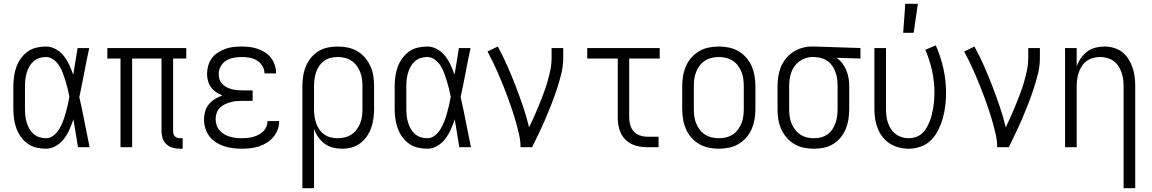

<svg xmlns="http://www.w3.org/2000/svg" viewBox="-20 -772 6040 1007"><path d="M221 8Q195 8 170 2Q145 -4 124.5 -19Q104 -34 89 -55Q74 -76 65.5 -100Q57 -124 53.5 -149.5Q50 -175 50 -200V-320Q50 -345 53.5 -370.5Q57 -396 65.5 -420Q74 -444 89 -465Q104 -486 124.5 -501Q145 -516 170 -522Q195 -528 221 -528Q248 -528 273 -514Q298 -500 315 -478Q332 -456 343.5 -431Q355 -406 364 -380Q370 -415 375.5 -450Q381 -485 387 -520H448Q434 -456 422 -391.5Q410 -327 396 -263Q411 -198 423.5 -132Q436 -66 450 0H389Q383 -37 377 -73.5Q371 -110 365 -146Q356 -119 344.5 -93Q333 -67 316 -44.5Q299 -22 274 -7Q249 8 221 8ZM221 -47Q243 -47 261 -61.5Q279 -76 290.5 -95Q302 -114 310 -135Q318 -156 324 -177Q330 -198 335 -220Q340 -242 344 -264Q340 -285 335 -306Q330 -327 323.5 -348Q317 -369 309.5 -389Q302 -409 290.5 -427.5Q279 -446 260.5 -459.5Q242 -473 221 -473Q203 -473 186 -467.5Q169 -462 155.5 -450Q142 -438 133.5 -422.5Q125 -407 120 -390Q115 -373 113 -355.5Q111 -338 111 -320V-200Q111 -182 113 -164.5Q115 -147 120 -130Q125 -113 133.5 -97.5Q142 -82 155.5 -70Q169 -58 186 -52.5Q203 -47 221 -47Z M924 8Q905 8 886.5 3Q868 -2 853.5 -15Q839 -28 833 -46.5Q827 -65 827 -84V-465H673V0H612V-465H543V-520H957V-465H888V-84Q888 -76 890 -69Q892 -62 897 -57Q902 -52 909.5 -49.5Q917 -47 924 -47H938V8Z M1247 8Q1224 8 1200.5 5Q1177 2 1154.5 -5.5Q1132 -13 1112 -26Q1092 -39 1078 -57.5Q1064 -76 1057 -99Q1050 -122 1050 -146Q1050 -167 1056 -188Q1062 -209 1076 -225.5Q1090 -242 1108.5 -253.5Q1127 -265 1147 -271Q1129 -278 1113.5 -288.5Q1098 -299 1087 -314Q1076 -329 1071 -347.5Q1066 -366 1066 -384Q1066 -406 1072 -427.5Q1078 -449 1091 -466.5Q1104 -484 1122.5 -496Q1141 -508 1161.5 -515.5Q1182 -523 1203.5 -525.5Q1225 -528 1247 -528Q1268 -528 1289.5 -525.5Q1311 -523 1331 -516Q1351 -509 1369.5 -497.5Q1388 -486 1401 -469Q1414 -452 1421 -431.5Q1428 -411 1428 -390V-387H1367V-388Q1367 -409 1355.5 -427Q1344 -445 1326.5 -455.5Q1309 -466 1288.5 -469.5Q1268 -473 1247 -473Q1226 -473 1205 -469Q1184 -465 1166 -454Q1148 -443 1137.5 -424Q1127 -405 1127 -384Q1127 -369 1131.5 -355.5Q1136 -342 1145.5 -332Q1155 -322 1168 -315Q1181 -308 1194.5 -304.5Q1208 -301 1222 -299.5Q1236 -298 1250 -298H1305V-243H1250Q1234 -243 1218 -241.5Q1202 -240 1187 -235.5Q1172 -231 1157.5 -224Q1143 -217 1132 -205.5Q1121 -194 1116 -178.5Q1111 -163 1111 -147Q1111 -131 1116 -115.5Q1121 -100 1131.5 -88Q1142 -76 1155.5 -68Q1169 -60 1184.5 -55.5Q1200 -51 1215.5 -49Q1231 -47 1247 -47Q1262 -47 1277.5 -48.5Q1293 -50 1307.5 -54Q1322 -58 1335.5 -65Q1349 -72 1360 -82.5Q1371 -93 1377 -107.5Q1383 -122 1383 -137H1444V-136Q1444 -113 1436 -91.5Q1428 -70 1413 -52.5Q1398 -35 1378.5 -23Q1359 -11 1337.5 -4Q1316 3 1293 5.5Q1270 8 1247 8Z M1566 215V-320Q1566 -346 1570 -372.5Q1574 -399 1584 -423.5Q1594 -448 1610.5 -468.5Q1627 -489 1649.5 -503Q1672 -517 1698 -522.5Q1724 -528 1751 -528Q1778 -528 1804.5 -522.5Q1831 -517 1854 -503.5Q1877 -490 1894.5 -469.5Q1912 -449 1923 -424.5Q1934 -400 1938 -373.5Q1942 -347 1942 -320V-200Q1942 -175 1938.5 -149.5Q1935 -124 1926.5 -100.5Q1918 -77 1903.5 -56Q1889 -35 1868.5 -20Q1848 -5 1823.5 1.5Q1799 8 1773 8Q1749 8 1725.5 2Q1702 -4 1682.5 -18.5Q1663 -33 1649 -53Q1635 -73 1627 -96V215ZM1751 -47Q1770 -47 1788.5 -51.5Q1807 -56 1823 -66.5Q1839 -77 1850.5 -92.5Q1862 -108 1869 -125.5Q1876 -143 1878.5 -162Q1881 -181 1881 -200V-320Q1881 -339 1878.5 -358Q1876 -377 1869 -394.5Q1862 -412 1850.5 -427.5Q1839 -443 1823 -453.5Q1807 -464 1788.5 -468.5Q1770 -473 1751 -473Q1732 -473 1714 -468.5Q1696 -464 1680.5 -453Q1665 -442 1654.5 -426.5Q1644 -411 1638 -393.5Q1632 -376 1629.5 -357.5Q1627 -339 1627 -320V-200Q1627 -181 1629.5 -162.5Q1632 -144 1638 -126.5Q1644 -109 1654.5 -93.5Q1665 -78 1680.5 -67Q1696 -56 1714 -51.5Q1732 -47 1751 -47Z M2221 8Q2195 8 2170 2Q2145 -4 2124.5 -19Q2104 -34 2089 -55Q2074 -76 2065.5 -100Q2057 -124 2053.5 -149.5Q2050 -175 2050 -200V-320Q2050 -345 2053.5 -370.5Q2057 -396 2065.5 -420Q2074 -444 2089 -465Q2104 -486 2124.5 -501Q2145 -516 2170 -522Q2195 -528 2221 -528Q2248 -528 2273 -514Q2298 -500 2315 -478Q2332 -456 2343.5 -431Q2355 -406 2364 -380Q2370 -415 2375.5 -450Q2381 -485 2387 -520H2448Q2434 -456 2422 -391.5Q2410 -327 2396 -263Q2411 -198 2423.5 -132Q2436 -66 2450 0H2389Q2383 -37 2377 -73.5Q2371 -110 2365 -146Q2356 -119 2344.5 -93Q2333 -67 2316 -44.5Q2299 -22 2274 -7Q2249 8 2221 8ZM2221 -47Q2243 -47 2261 -61.5Q2279 -76 2290.5 -95Q2302 -114 2310 -135Q2318 -156 2324 -177Q2330 -198 2335 -220Q2340 -242 2344 -264Q2340 -285 2335 -306Q2330 -327 2323.5 -348Q2317 -369 2309.5 -389Q2302 -409 2290.5 -427.5Q2279 -446 2260.5 -459.5Q2242 -473 2221 -473Q2203 -473 2186 -467.5Q2169 -462 2155.5 -450Q2142 -438 2133.5 -422.5Q2125 -407 2120 -390Q2115 -373 2113 -355.5Q2111 -338 2111 -320V-200Q2111 -182 2113 -164.5Q2115 -147 2120 -130Q2125 -113 2133.5 -97.5Q2142 -82 2155.5 -70Q2169 -58 2186 -52.5Q2203 -47 2221 -47Z M2710 0Q2710 -33 2702.5 -66Q2695 -99 2686 -131Q2677 -163 2666.5 -194.5Q2656 -226 2644.5 -257.5Q2633 -289 2620.5 -320Q2608 -351 2595 -381.5Q2582 -412 2567.5 -442Q2553 -472 2537 -502L2591 -528Q2618 -478 2641 -426Q2664 -374 2684.5 -320.5Q2705 -267 2723.5 -213Q2742 -159 2755 -104Q2769 -133 2782 -162Q2795 -191 2807 -221Q2819 -251 2830.5 -281Q2842 -311 2851 -342Q2860 -373 2866.5 -404.5Q2873 -436 2873 -468V-520H2934V-468Q2934 -426 2924 -385.5Q2914 -345 2901 -305.5Q2888 -266 2873 -227.5Q2858 -189 2841.5 -150.5Q2825 -112 2807 -74.5Q2789 -37 2771 0Z M3374 0Q3354 0 3333 -3.5Q3312 -7 3293.5 -16Q3275 -25 3260 -40Q3245 -55 3236 -74Q3227 -93 3223.5 -113.5Q3220 -134 3220 -155V-465H3060V-520H3440V-465H3280V-155Q3280 -135 3285.5 -116Q3291 -97 3304 -82.5Q3317 -68 3336 -61.5Q3355 -55 3374 -55H3434V0Z M3750 8Q3723 8 3696.5 2.5Q3670 -3 3647 -16.5Q3624 -30 3606 -50.5Q3588 -71 3577.5 -95.5Q3567 -120 3562.5 -146.5Q3558 -173 3558 -200V-320Q3558 -347 3562.5 -373.5Q3567 -400 3577.5 -424.5Q3588 -449 3606 -469.5Q3624 -490 3647 -503.5Q3670 -517 3696.5 -522.5Q3723 -528 3750 -528Q3777 -528 3803.5 -522.5Q3830 -517 3853 -503.5Q3876 -490 3894 -469.5Q3912 -449 3922.5 -424.5Q3933 -400 3937.5 -373.5Q3942 -347 3942 -320V-200Q3942 -173 3937.5 -146.5Q3933 -120 3922.5 -95.5Q3912 -71 3894 -50.5Q3876 -30 3853 -16.5Q3830 -3 3803.5 2.5Q3777 8 3750 8ZM3750 -47Q3769 -47 3788 -51.5Q3807 -56 3823 -66.5Q3839 -77 3850.5 -92.5Q3862 -108 3869 -125.5Q3876 -143 3878.5 -162Q3881 -181 3881 -200V-320Q3881 -339 3878.5 -358Q3876 -377 3869 -394.5Q3862 -412 3850.5 -427.5Q3839 -443 3823 -453.5Q3807 -464 3788 -468.5Q3769 -473 3750 -473Q3731 -473 3712 -468.5Q3693 -464 3677 -453.5Q3661 -443 3649.5 -427.5Q3638 -412 3631 -394.5Q3624 -377 3621.5 -358Q3619 -339 3619 -320V-200Q3619 -181 3621.5 -162Q3624 -143 3631 -125.5Q3638 -108 3649.5 -92.5Q3661 -77 3677 -66.5Q3693 -56 3712 -51.5Q3731 -47 3750 -47Z M4249 8Q4222 8 4195.5 2.5Q4169 -3 4146 -16.5Q4123 -30 4105.5 -50.5Q4088 -71 4077 -95.5Q4066 -120 4062 -146.5Q4058 -173 4058 -200V-320Q4058 -346 4062 -371.5Q4066 -397 4075.5 -420.5Q4085 -444 4101.5 -464.5Q4118 -485 4139.5 -499Q4161 -513 4186 -520.5Q4211 -528 4236 -528H4250L4493 -520V-465L4367 -469Q4385 -457 4398 -440Q4411 -423 4419 -403Q4427 -383 4430.5 -362Q4434 -341 4434 -320V-200Q4434 -174 4430 -147.5Q4426 -121 4416 -96.5Q4406 -72 4389.5 -51.5Q4373 -31 4350.5 -17Q4328 -3 4302 2.5Q4276 8 4249 8ZM4249 -47Q4268 -47 4286 -51.5Q4304 -56 4319.5 -67Q4335 -78 4345.5 -93.5Q4356 -109 4362 -126.5Q4368 -144 4370.5 -162.5Q4373 -181 4373 -200V-320Q4373 -338 4371 -355.5Q4369 -373 4363.5 -389.5Q4358 -406 4348.5 -421.5Q4339 -437 4325.5 -448Q4312 -459 4295 -465Q4278 -471 4261 -472L4250 -473H4241Q4223 -473 4205 -467Q4187 -461 4172.5 -450.5Q4158 -440 4147 -424.5Q4136 -409 4130 -392Q4124 -375 4121.5 -356.5Q4119 -338 4119 -320V-200Q4119 -181 4121.5 -162Q4124 -143 4131 -125.5Q4138 -108 4149.5 -92.5Q4161 -77 4177 -66.5Q4193 -56 4211.5 -51.5Q4230 -47 4249 -47Z M4746 8Q4720 8 4694.5 1.5Q4669 -5 4647 -19Q4625 -33 4609 -53.5Q4593 -74 4583.5 -98Q4574 -122 4570 -148Q4566 -174 4566 -200V-520H4627V-200Q4627 -182 4629 -164Q4631 -146 4637 -128.5Q4643 -111 4653 -95.5Q4663 -80 4677.5 -69Q4692 -58 4709.5 -52.5Q4727 -47 4745 -47Q4764 -47 4782.5 -53Q4801 -59 4815.5 -72Q4830 -85 4839.5 -101.5Q4849 -118 4856 -135.5Q4863 -153 4867.5 -172Q4872 -191 4875 -209.5Q4878 -228 4879.5 -247Q4881 -266 4881 -285Q4881 -344 4868.5 -401Q4856 -458 4833 -511L4888 -534Q4914 -475 4928 -412Q4942 -349 4942 -285Q4942 -252 4938 -219Q4934 -186 4925.5 -154.5Q4917 -123 4902.5 -93Q4888 -63 4865 -39Q4842 -15 4810.5 -3.5Q4779 8 4746 8ZM4717 -600 4728 -752H4794L4772 -600Z M5210 0Q5210 -33 5202.5 -66Q5195 -99 5186 -131Q5177 -163 5166.5 -194.5Q5156 -226 5144.5 -257.5Q5133 -289 5120.5 -320Q5108 -351 5095 -381.5Q5082 -412 5067.5 -442Q5053 -472 5037 -502L5091 -528Q5118 -478 5141 -426Q5164 -374 5184.5 -320.5Q5205 -267 5223.5 -213Q5242 -159 5255 -104Q5269 -133 5282 -162Q5295 -191 5307 -221Q5319 -251 5330.5 -281Q5342 -311 5351 -342Q5360 -373 5366.5 -404.5Q5373 -436 5373 -468V-520H5434V-468Q5434 -426 5424 -385.5Q5414 -345 5401 -305.5Q5388 -266 5373 -227.5Q5358 -189 5341.5 -150.5Q5325 -112 5307 -74.5Q5289 -37 5271 0Z M5873 215V-320Q5873 -339 5870.5 -357Q5868 -375 5862 -392.5Q5856 -410 5845.5 -426Q5835 -442 5820 -452.5Q5805 -463 5787 -468Q5769 -473 5750 -473Q5731 -473 5713 -468Q5695 -463 5680 -452.5Q5665 -442 5654.5 -426Q5644 -410 5638 -392.5Q5632 -375 5629.5 -357Q5627 -339 5627 -320V0H5566V-520H5627V-424Q5635 -447 5649 -467Q5663 -487 5682 -501.5Q5701 -516 5725 -522Q5749 -528 5773 -528Q5797 -528 5821.5 -521Q5846 -514 5865.5 -499Q5885 -484 5898.5 -462.5Q5912 -441 5920 -417.5Q5928 -394 5931 -369.5Q5934 -345 5934 -320V215Z"/></svg>

Font: Iosevka Curly Light
Style: Regular
Weight: 300
Monospace: yes
Designer: Belleve Invis
Foundry: Belleve Invis
Version: Version 22.1.2; ttfautohint (v1.8.4)